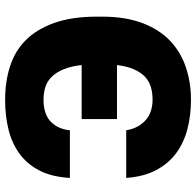

<svg xmlns="http://www.w3.org/2000/svg" viewBox="-28 -725 766 750"><g transform="rotate(90 355.0 -350.0)"><path d="M370 13Q298 13 238 -6.5Q178 -26 135.5 -69Q93 -112 69 -180.5Q45 -249 45 -346V-365Q45 -457 70 -523Q95 -589 139 -631Q183 -673 242.5 -693Q302 -713 370 -713Q431 -713 484.5 -699Q538 -685 578.5 -655Q619 -625 644.5 -577Q670 -529 675 -460H489Q484 -488 472.5 -507.5Q461 -527 445 -539.5Q429 -552 409.5 -557.5Q390 -563 370 -563Q342 -563 319 -556Q296 -549 279 -532.5Q262 -516 250.5 -489.5Q239 -463 234 -424H445V-286H234Q239 -243 251 -214.5Q263 -186 280.5 -168.5Q298 -151 320.5 -144Q343 -137 369 -137Q395 -137 415.5 -143Q436 -149 451 -161.5Q466 -174 476 -193.5Q486 -213 489 -240H675Q671 -170 646.5 -122Q622 -74 581.5 -44Q541 -14 487 -0.5Q433 13 370 13Z"/></g></svg>

Font: Golos Text VF
Style: Regular
Weight: 400
Designer: A.Korolkova, Vitaly Kuzmin
Foundry: ParaType Ltd
Version: Version 2.003